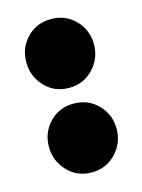

<svg xmlns="http://www.w3.org/2000/svg" viewBox="-83 -525 436 589"><g transform="rotate(-15 135.0 -230.5)"><path d="M136 12.5Q90 12.5 59.5 -20Q29 -52.5 29 -97.5Q29 -142.5 59.5 -174.2Q90 -206 136 -206Q182.5 -206 213.2 -174.2Q244 -142.5 244 -97.5Q244 -52.5 213.2 -20Q182.5 12.5 136 12.5ZM136 -256Q90 -256 59.5 -288.5Q29 -321 29 -366Q29 -411 59.5 -442.8Q90 -474.5 136 -474.5Q182.5 -474.5 213.2 -442.8Q244 -411 244 -366Q244 -321 213.2 -288.5Q182.5 -256 136 -256Z"/></g></svg>

Font: Fraunces 144pt Soft Black
Style: Regular
Weight: 900
Version: Version 1.000;[b76b70a41]